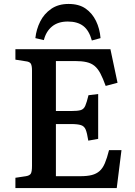

<svg xmlns="http://www.w3.org/2000/svg" viewBox="-20 -952 682 972"><path d="M58 0V-52L111 -60Q130 -63 136 -73Q142 -83 142 -112V-595Q142 -621 135.5 -630.5Q129 -640 109 -642L58 -650V-703H539L575 -533L515 -517Q501 -556 488 -580.5Q475 -605 458.5 -618.5Q442 -632 418 -637.5Q394 -643 359 -643H263V-390H341Q373 -390 388.5 -394.5Q404 -399 411.5 -416Q419 -433 428 -470L477 -476V-249L427 -240Q421 -278 414 -295.5Q407 -313 390 -318.5Q373 -324 341 -324H263V-60H386Q422 -60 445 -66Q468 -72 484 -86Q500 -100 511 -126Q522 -152 532 -192H595L571 0ZM327 -932Q380 -932 413.5 -908.5Q447 -885 466 -846Q485 -807 489 -759L445 -747Q431 -798 401.5 -820.5Q372 -843 323 -843Q274 -843 243.5 -818Q213 -793 202 -749L159 -759Q164 -804 183.5 -843Q203 -882 239 -907Q275 -932 327 -932Z"/></svg>

Font: Literata 18pt Medium
Style: Regular
Weight: 500
Designer: Latin by Veronika Burian and Jose Scaglione. Greek by Irene Vlachou. Cyrillic by Vera Evstafieva.
Foundry: TypeTogether
Version: Version 3.103;gftools[0.9.29]